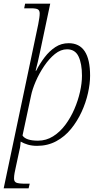

<svg xmlns="http://www.w3.org/2000/svg" viewBox="-36 -780 556 1040"><path d="M171 -648Q175 -669 177 -683Q179 -697 179 -707Q179 -723 169.5 -729Q160 -735 132 -735H95L100 -760H236L180 -495Q175 -471 169 -445.5Q163 -420 157 -397H160Q180 -436 206 -470Q232 -504 264 -525Q296 -546 336 -546Q452 -546 452 -370Q452 -327 440.5 -275.5Q429 -224 406 -174Q383 -124 349 -82Q315 -40 268.5 -15Q222 10 165 10Q137 10 115 3.5Q93 -3 76 -13Q75 -4 74 8Q73 20 69 35L49 128Q46 141 43 157Q40 173 40 187Q40 204 52.5 209.5Q65 215 104 215H125L119 240H-16ZM170 -18Q214 -18 251.5 -41.5Q289 -65 318 -104Q347 -143 367 -189.5Q387 -236 397.5 -283Q408 -330 408 -370Q408 -435 389.5 -474Q371 -513 327 -513Q293 -513 261.5 -487.5Q230 -462 203 -422Q176 -382 157.5 -339Q139 -296 132 -261L86 -46Q104 -18 170 -18Z"/></svg>

Font: Noto Serif ExtraLight
Style: Italic
Weight: 200
Italic angle: -12°
Designer: Monotype Design Team
Foundry: Monotype Imaging Inc.
Version: Version 2.014; ttfautohint (v1.8.4.7-5d5b)